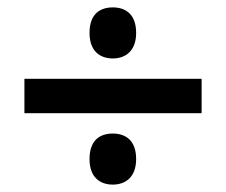

<svg xmlns="http://www.w3.org/2000/svg" viewBox="-20 -612 612 519"><path d="M285 -454C319 -454 348 -474 348 -523C348 -574 319 -592 285 -592C250 -592 222 -574 222 -523C222 -474 250 -454 285 -454ZM46 -306H525V-399H46ZM285 -113C319 -113 348 -133 348 -182C348 -233 319 -251 285 -251C250 -251 222 -233 222 -182C222 -133 250 -113 285 -113Z"/></svg>

Font: Noto Sans Vithkuqi SemiBold
Style: Regular
Weight: 600
Version: Version 1.001